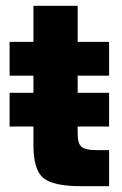

<svg xmlns="http://www.w3.org/2000/svg" viewBox="-20 -640 419 660"><path d="M247 -180Q247 -147 260 -135.5Q273 -124 311 -124H355V0H259Q162 0 128.5 -28.5Q95 -57 95 -140V-205H13V-321H95V-380H13V-496H95V-620H247V-496H355V-380H247V-321H355V-205H247Z"/></svg>

Font: Atkinson Hyperlegible Pro
Style: Bold
Weight: 700
Designer: Elliott Scott, Megan Eiswerth, Linus Boman, Theodore Petrosky, Jacob Perez
Foundry: Braille Institute
Version: Version 1.5.1